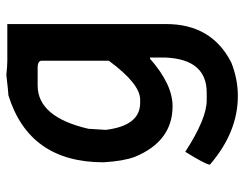

<svg xmlns="http://www.w3.org/2000/svg" viewBox="-100 -440 751 590"><g transform="rotate(-90 275.0 -145.5)"><path d="M170.4 -195.8Q183.1 -89.8 253.4 -89.8H263.2Q312 -89.8 382.8 -186V-395Q379.4 -404.8 362.8 -404.8H306.6Q210 -404.8 173.8 -249ZM495.6 -10.3Q495.6 130.4 377 190.4Q326.2 210.4 274.4 210.4Q163.1 210.4 63.5 124.5Q63.5 112.8 103 48.8Q204.6 114.7 261.2 114.7H284.7Q386.7 114.7 392.6 -10.7V-59.6H389.2Q310.5 9.8 243.2 9.8Q135.3 9.8 87.4 -106.4Q74.2 -142.6 70.8 -202.6Q70.8 -430.7 276.4 -494.6Q283.7 -494.6 339.4 -501Q367.7 -498 382.8 -498H495.6Z"/></g></svg>

Font: Code New Roman
Style: Bold
Weight: 700
Monospace: yes
Designer: Sam Radian
Foundry: Code New Roman
Version: Version 1.508 October 19, 2014